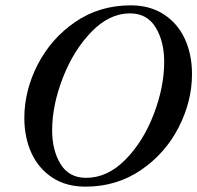

<svg xmlns="http://www.w3.org/2000/svg" viewBox="-20 -684 738 718"><path d="M71 -243Q71 -345 121 -442.5Q171 -540 261.5 -602Q352 -664 469 -664Q541 -664 593 -630Q645 -596 671.5 -538Q698 -480 698 -407Q698 -305 648 -207.5Q598 -110 507 -48Q416 14 300 14Q227 14 175.5 -20Q124 -54 97.5 -112Q71 -170 71 -243ZM594 -453Q594 -529 562 -581.5Q530 -634 466 -634Q389 -634 322 -565Q255 -496 215 -393Q175 -290 175 -197Q175 -122 206.5 -70.5Q238 -19 302 -19Q382 -19 449 -87Q516 -155 555 -257Q594 -359 594 -453Z"/></svg>

Font: EB Garamond Medium
Style: Italic
Weight: 500
Italic angle: -17.2°
Designer: Georg Duffner and Octavio Pardo
Foundry: Georg Duffner
Version: Version 1.000